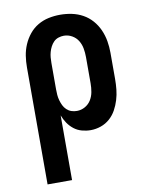

<svg xmlns="http://www.w3.org/2000/svg" viewBox="-84 -589 668 865"><g transform="rotate(-10 250.0 -156.5)"><path d="M63 215V-320Q63 -347 67 -373Q71 -399 81.5 -423.5Q92 -448 109 -469Q126 -490 149 -503.5Q172 -517 198 -522.5Q224 -528 251 -528Q278 -528 304.5 -522.5Q331 -517 354.5 -504Q378 -491 396 -470.5Q414 -450 425 -425Q436 -400 440.5 -373.5Q445 -347 445 -320V-200Q445 -176 442.5 -152Q440 -128 433 -105Q426 -82 414.5 -61Q403 -40 385 -24Q367 -8 344 0Q321 8 297 8Q277 8 257 2.5Q237 -3 221 -15.5Q205 -28 193.5 -45Q182 -62 175 -81V215ZM251 -88Q271 -88 288.5 -98Q306 -108 316 -124.5Q326 -141 329.5 -160.5Q333 -180 333 -200V-320Q333 -340 329.5 -359.5Q326 -379 316 -395.5Q306 -412 288.5 -422Q271 -432 251 -432Q239 -432 226.5 -428Q214 -424 205 -415Q196 -406 190 -394.5Q184 -383 180.5 -370.5Q177 -358 176 -345.5Q175 -333 175 -320V-200Q175 -187 176 -174.5Q177 -162 180.5 -149.5Q184 -137 189.5 -125.5Q195 -114 204.5 -105Q214 -96 226 -92Q238 -88 251 -88Z"/></g></svg>

Font: Iosevka Curly Slab
Style: Bold
Weight: 700
Monospace: yes
Designer: Belleve Invis
Foundry: Belleve Invis
Version: Version 22.1.2; ttfautohint (v1.8.4)